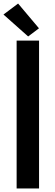

<svg xmlns="http://www.w3.org/2000/svg" viewBox="-24 -1063 311 1083"><path d="M69.8 -834H196.3V0H69.8ZM134.8 -857.4 -4.4 -981 78.1 -1043 195.8 -903.3Z"/></svg>

Font: Fjalla One
Style: Regular
Weight: 400
Designer: Irina Smirnova, Eben Sorkin
Foundry: Sorkin Type
Version: Version 1.002; ttfautohint (v1.8.4.7-5d5b);gftools[0.9.25]